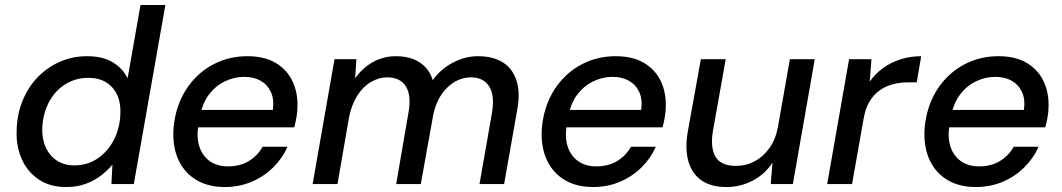

<svg xmlns="http://www.w3.org/2000/svg" viewBox="-20 -740 4272 772"><path d="M245 12Q181 12 135.5 -18.5Q90 -49 67 -101.5Q44 -154 47 -218Q49 -283 71.5 -337Q94 -391 132.5 -430.5Q171 -470 221.5 -492Q272 -514 330 -514Q393 -514 433.5 -489.5Q474 -465 493 -425L545 -720H645L518 0H428L432 -78Q413 -55 386.5 -34.5Q360 -14 325 -1Q290 12 245 12ZM279 -75Q331 -75 372 -102.5Q413 -130 437.5 -177Q462 -224 464 -282Q466 -326 451 -358.5Q436 -391 406.5 -409Q377 -427 336 -427Q284 -427 243 -401.5Q202 -376 177.5 -330.5Q153 -285 150 -227Q148 -183 163.5 -148.5Q179 -114 208.5 -94.5Q238 -75 279 -75Z M883 12Q818 12 771 -15.5Q724 -43 699.5 -93Q675 -143 677 -211Q680 -275 702.5 -330Q725 -385 765 -426.5Q805 -468 858.5 -491Q912 -514 975 -514Q1043 -514 1088.5 -487Q1134 -460 1156 -413.5Q1178 -367 1176 -310Q1176 -291 1172 -268.5Q1168 -246 1163 -228H752L764 -298H1077Q1083 -341 1069 -370.5Q1055 -400 1027.5 -415.5Q1000 -431 962 -431Q922 -431 884.5 -413Q847 -395 820 -359.5Q793 -324 784 -270L779 -242Q769 -191 781 -152.5Q793 -114 823 -92.5Q853 -71 897 -71Q945 -71 980.5 -92.5Q1016 -114 1036 -150H1136Q1115 -103 1078 -66.5Q1041 -30 991.5 -9Q942 12 883 12Z M1237 0 1325 -502H1413L1408 -425Q1437 -467 1479.5 -490.5Q1522 -514 1572 -514Q1609 -514 1638.5 -503.5Q1668 -493 1689 -471.5Q1710 -450 1720 -418Q1753 -463 1801.5 -488.5Q1850 -514 1902 -514Q1961 -514 2000.5 -490Q2040 -466 2056.5 -417Q2073 -368 2059 -295L2007 0H1908L1958 -285Q1970 -356 1947 -392.5Q1924 -429 1873 -429Q1840 -429 1810 -412Q1780 -395 1757 -363Q1734 -331 1723 -284L1672 0H1573L1622 -285Q1635 -356 1612 -392.5Q1589 -429 1537 -429Q1503 -429 1471 -410Q1439 -391 1416 -354.5Q1393 -318 1383 -266L1337 0Z M2364 12Q2299 12 2252 -15.5Q2205 -43 2180.5 -93Q2156 -143 2158 -211Q2161 -275 2183.5 -330Q2206 -385 2246 -426.5Q2286 -468 2339.5 -491Q2393 -514 2456 -514Q2524 -514 2569.5 -487Q2615 -460 2637 -413.5Q2659 -367 2657 -310Q2657 -291 2653 -268.5Q2649 -246 2644 -228H2233L2245 -298H2558Q2564 -341 2550 -370.5Q2536 -400 2508.5 -415.5Q2481 -431 2443 -431Q2403 -431 2365.5 -413Q2328 -395 2301 -359.5Q2274 -324 2265 -270L2260 -242Q2250 -191 2262 -152.5Q2274 -114 2304 -92.5Q2334 -71 2378 -71Q2426 -71 2461.5 -92.5Q2497 -114 2517 -150H2617Q2596 -103 2559 -66.5Q2522 -30 2472.5 -9Q2423 12 2364 12Z M2901 12Q2838 12 2799.5 -15.5Q2761 -43 2747.5 -93Q2734 -143 2745 -208L2798 -502H2898L2847 -216Q2835 -148 2856.5 -110.5Q2878 -73 2940 -73Q2980 -73 3014.5 -91.5Q3049 -110 3074 -145Q3099 -180 3108 -230L3156 -502H3256L3168 0H3079L3086 -86Q3056 -40 3007 -14Q2958 12 2901 12Z M3306 0 3394 -502H3484L3477 -412Q3500 -444 3531 -466.5Q3562 -489 3601 -501.5Q3640 -514 3684 -514L3666 -409H3633Q3600 -409 3571 -401.5Q3542 -394 3517.5 -377Q3493 -360 3476 -331.5Q3459 -303 3452 -260L3406 0Z M3903 12Q3838 12 3791 -15.5Q3744 -43 3719.5 -93Q3695 -143 3697 -211Q3700 -275 3722.5 -330Q3745 -385 3785 -426.5Q3825 -468 3878.5 -491Q3932 -514 3995 -514Q4063 -514 4108.5 -487Q4154 -460 4176 -413.5Q4198 -367 4196 -310Q4196 -291 4192 -268.5Q4188 -246 4183 -228H3772L3784 -298H4097Q4103 -341 4089 -370.5Q4075 -400 4047.5 -415.5Q4020 -431 3982 -431Q3942 -431 3904.5 -413Q3867 -395 3840 -359.5Q3813 -324 3804 -270L3799 -242Q3789 -191 3801 -152.5Q3813 -114 3843 -92.5Q3873 -71 3917 -71Q3965 -71 4000.5 -92.5Q4036 -114 4056 -150H4156Q4135 -103 4098 -66.5Q4061 -30 4011.5 -9Q3962 12 3903 12Z"/></svg>

Font: DM Sans 16pt Medium
Style: Italic
Weight: 500
Italic angle: -10°
Version: Version 4.004;gftools[0.9.30]